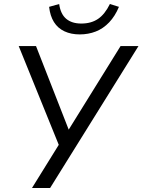

<svg xmlns="http://www.w3.org/2000/svg" viewBox="-20 -934 708 954"><path d="M139 0 281 -229 279 -197 73 -705H159L326 -278H314L579 -705H668L229 0ZM376 -763Q333 -763 300 -778.5Q267 -794 248 -824.5Q229 -855 224 -900L274 -914Q281 -864 309 -840.5Q337 -817 384 -817Q433 -817 467 -840Q501 -863 526 -914L571 -900Q552 -854 522.5 -823Q493 -792 456 -777.5Q419 -763 376 -763Z"/></svg>

Font: Nunito Sans 10pt SemiCondensed
Style: Italic
Weight: 400
Width: 4
Italic angle: -9°
Designer: Vernon Adams
Foundry: Vernon Adams
Version: Version 3.101;gftools[0.9.27]